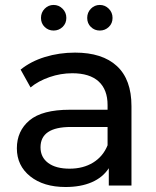

<svg xmlns="http://www.w3.org/2000/svg" viewBox="-20 -747 629 773"><path d="M47.9 -149.9Q47.9 -219.7 98.9 -262.5Q149.9 -305.2 261.2 -305.2H413.1V-324.2Q413.1 -386.2 377 -419.2Q340.8 -452.1 271 -452.1Q224.1 -452.1 179.2 -436.5Q134.3 -420.9 103 -395L63 -466.8Q104 -500 161.1 -517.6Q218.3 -535.2 282.2 -535.2Q392.1 -535.2 450.7 -481Q509.3 -426.8 509.3 -319.8V0H418V-69.8Q394 -32.7 349.6 -13.4Q305.2 5.9 244.1 5.9Q155.3 5.9 101.6 -37.1Q47.9 -80.1 47.9 -149.9ZM143.1 -153.8Q143.1 -113.8 174.1 -90.8Q205.1 -67.9 260.3 -67.9Q314.9 -67.9 355 -92.5Q395 -117.2 413.1 -162.1V-235.8H265.1Q143.1 -235.8 143.1 -153.8ZM145 -674.8Q145 -696.8 159.9 -711.9Q174.8 -727.1 195.8 -727.1Q216.8 -727.1 231.9 -711.9Q247.1 -696.8 247.1 -674.8Q247.1 -652.8 231.9 -638.4Q216.8 -624 195.8 -624Q174.8 -624 159.9 -638.4Q145 -652.8 145 -674.8ZM331.1 -674.8Q331.1 -696.8 345.9 -711.9Q360.8 -727.1 381.8 -727.1Q402.8 -727.1 418 -711.9Q433.1 -696.8 433.1 -674.8Q433.1 -652.8 418 -638.4Q402.8 -624 381.8 -624Q360.8 -624 345.9 -638.4Q331.1 -652.8 331.1 -674.8Z"/></svg>

Font: Montserrat Medium
Style: Regular
Weight: 500
Designer: Julieta Ulanovsky
Foundry: Julieta Ulanovsky
Version: Version 7.200